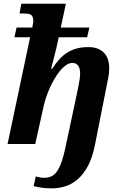

<svg xmlns="http://www.w3.org/2000/svg" viewBox="-20 -780 670 1040"><path d="M571.8 -410.2Q571.8 -397.5 570.1 -383.1Q568.4 -368.7 565.7 -354Q563 -339.4 559.8 -324.7Q556.6 -310.1 554.2 -296.9L494.1 5.9Q481 72.8 457 117.7Q433.1 162.6 402.1 189.9Q371.1 217.3 335 228.8Q298.8 240.2 261.2 240.2Q229.5 240.2 206.3 236.8Q183.1 233.4 162.1 228L173.8 175.8Q181.6 178.2 195.1 180.7Q208.5 183.1 219.2 183.1Q242.2 183.1 259.5 174.6Q276.9 166 290.5 145.5Q304.2 125 315.4 91.3Q326.7 57.6 336.9 7.8L396 -270Q397.9 -279.8 400.9 -293.9Q403.8 -308.1 406.7 -323.5Q409.7 -338.9 411.9 -354.2Q414.1 -369.6 414.1 -381.8Q414.1 -391.1 412.4 -401.4Q410.6 -411.6 406.2 -419.9Q401.9 -428.2 393.6 -433.6Q385.3 -439 372.1 -439Q355 -439 338.1 -427.5Q321.3 -416 305.7 -397.2Q290 -378.4 275.9 -354.2Q261.7 -330.1 250.2 -304.7Q238.8 -279.3 230.5 -254.9Q222.2 -230.5 217.8 -210.9L170.9 0H21L143.1 -578.1H58.1L69.8 -630.9H154.8Q157.2 -641.6 158.7 -651.9Q160.2 -662.1 160.2 -665Q160.2 -678.7 157.2 -687Q154.3 -695.3 147.9 -699.7Q141.6 -704.1 131.3 -705.6Q121.1 -707 106.9 -707H85.9L95.2 -759.8H336.9L309.1 -630.9H463.9L452.1 -578.1H297.9L285.2 -519Q281.2 -503.9 276.6 -484.9Q272 -465.8 267.6 -448.7Q262.2 -428.7 256.8 -408.2H263.2Q282.2 -438 302.5 -460Q322.8 -481.9 346.2 -496.3Q369.6 -510.7 397.2 -517.8Q424.8 -524.9 458 -524.9Q489.7 -524.9 511.5 -515.6Q533.2 -506.3 546.6 -490.5Q560.1 -474.6 565.9 -453.9Q571.8 -433.1 571.8 -410.2Z"/></svg>

Font: Droid Serif
Style: Bold Italic
Weight: 700
Italic angle: -12°
Designer: Monotype Design team
Foundry: Monotype Imaging Inc.
Version: Version 1.03